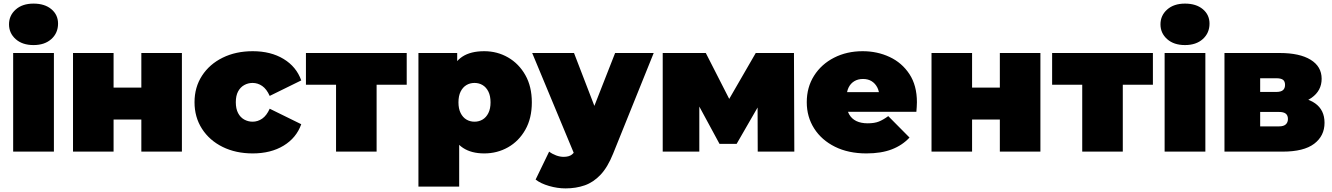

<svg xmlns="http://www.w3.org/2000/svg" viewBox="-20 -841 7388 1065"><path d="M53 0V-547H279V0ZM166 -591Q104 -591 67 -624Q30 -657 30 -706Q30 -755 67 -788Q104 -821 166 -821Q228 -821 265 -790Q302 -759 302 -710Q302 -658 265 -624.5Q228 -591 166 -591Z M385 0V-547H610V-355H764V-547H989V0H764V-178H610V0Z M1382 10Q1288 10 1215 -26Q1142 -62 1100.5 -126.5Q1059 -191 1059 -274Q1059 -357 1100.5 -421Q1142 -485 1215 -521Q1288 -557 1382 -557Q1482 -557 1553 -514Q1624 -471 1651 -395L1476 -309Q1459 -347 1434.5 -364Q1410 -381 1381 -381Q1356 -381 1334.5 -369Q1313 -357 1300.5 -333.5Q1288 -310 1288 -274Q1288 -238 1300.5 -214Q1313 -190 1334.5 -178Q1356 -166 1381 -166Q1410 -166 1434.5 -183Q1459 -200 1476 -238L1651 -152Q1624 -76 1553 -33Q1482 10 1382 10Z M1844 0V-419L1893 -371H1677V-547H2236V-371H2020L2069 -419V0Z M2666 10Q2595 10 2548.5 -20.5Q2502 -51 2480 -113.5Q2458 -176 2458 -273Q2458 -372 2478.5 -434.5Q2499 -497 2545 -527Q2591 -557 2666 -557Q2738 -557 2798 -522.5Q2858 -488 2894 -424.5Q2930 -361 2930 -273Q2930 -185 2894 -121.5Q2858 -58 2798 -24Q2738 10 2666 10ZM2301 194V-547H2516V-473L2517 -273L2527 -73V194ZM2612 -166Q2637 -166 2657 -178Q2677 -190 2689 -214Q2701 -238 2701 -273Q2701 -309 2689 -333Q2677 -357 2657 -369Q2637 -381 2612 -381Q2587 -381 2567 -369Q2547 -357 2535 -333Q2523 -309 2523 -273Q2523 -238 2535 -214Q2547 -190 2567 -178Q2587 -166 2612 -166Z M3117 204Q3072 204 3025.5 190.5Q2979 177 2951 155L3026 0Q3043 13 3064.5 21Q3086 29 3106 29Q3136 29 3152 16.5Q3168 4 3178 -21L3201 -79L3217 -101L3392 -547H3606L3381 11Q3351 86 3311.5 128Q3272 170 3223.5 187Q3175 204 3117 204ZM3170 25 2932 -547H3164L3328 -121Z M3656 0V-547H3895L4069 -206H3975L4172 -547H4384L4386 0H4183L4182 -329L4217 -305L4066 -43H3971L3820 -322L3859 -332V0Z M4786 10Q4686 10 4611.5 -27Q4537 -64 4496 -128.5Q4455 -193 4455 -274Q4455 -357 4495.5 -421Q4536 -485 4606.5 -521Q4677 -557 4765 -557Q4846 -557 4914.5 -525Q4983 -493 5024.5 -430Q5066 -367 5066 -274Q5066 -262 5065 -247.5Q5064 -233 5063 -221H4642V-330H4943L4858 -301Q4858 -333 4846.5 -355.5Q4835 -378 4815 -390.5Q4795 -403 4767 -403Q4739 -403 4718.5 -390.5Q4698 -378 4687 -355.5Q4676 -333 4676 -301V-267Q4676 -232 4690 -207Q4704 -182 4730 -169.5Q4756 -157 4793 -157Q4831 -157 4855.5 -167Q4880 -177 4907 -197L5025 -78Q4985 -35 4926.5 -12.5Q4868 10 4786 10Z M5147 0V-547H5372V-355H5526V-547H5751V0H5526V-178H5372V0Z M5983 0V-419L6032 -371H5816V-547H6375V-371H6159L6208 -419V0Z M6440 0V-547H6666V0ZM6553 -591Q6491 -591 6454 -624Q6417 -657 6417 -706Q6417 -755 6454 -788Q6491 -821 6553 -821Q6615 -821 6652 -790Q6689 -759 6689 -710Q6689 -658 6652 -624.5Q6615 -591 6553 -591Z M6772 0V-547H7079Q7189 -547 7250 -509.5Q7311 -472 7311 -404Q7311 -338 7255 -298.5Q7199 -259 7104 -259L7121 -305Q7222 -305 7274.5 -268Q7327 -231 7327 -160Q7327 -87 7269.5 -43.5Q7212 0 7095 0ZM6970 -140H7075Q7100 -140 7112 -151Q7124 -162 7124 -181Q7124 -201 7112 -210.5Q7100 -220 7075 -220H6970ZM6970 -331H7059Q7085 -331 7096.5 -341Q7108 -351 7108 -370Q7108 -390 7096.5 -398.5Q7085 -407 7059 -407H6970Z"/></svg>

Font: MOST Montserrat Black
Style: Regular
Weight: 900
Designer: Julieta Ulanovsky
Foundry: Julieta Ulanovsky
Version: Version 8.000;March 11, 2024;FontCreator 15.0.0.2926 64-bit